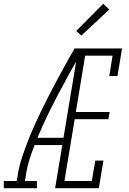

<svg xmlns="http://www.w3.org/2000/svg" viewBox="-57 -990 677 1010"><path d="M-37 0V-38H31L37 -74Q44 -117 58 -159.5Q72 -202 88.5 -244.5Q105 -287 123.5 -328.5Q142 -370 162 -411Q182 -452 203 -493Q224 -534 246 -574.5Q268 -615 290 -655Q312 -695 335 -735H355L353 -726L372 -716Q340 -661 309 -605Q278 -549 248.5 -493Q219 -437 191.5 -380Q164 -323 140 -265H277L270 -227H125Q110 -189 98 -151Q86 -113 80 -74L74 -38H137V0ZM233 0 355 -735H585L561 -590H518L535 -697H391L342 -401H520L513 -363H336L282 -38H426L444 -145H487L463 0ZM371 -803 344 -827 486 -970 518 -940Z"/></svg>

Font: Iosevka Curly Slab XLtExObl
Style: Regular
Weight: 200
Width: 7
Italic angle: -9°
Monospace: yes
Designer: Belleve Invis
Foundry: Belleve Invis
Version: Version 11.0.0; ttfautohint (v1.8.3)